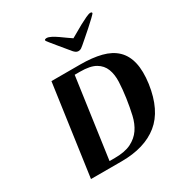

<svg xmlns="http://www.w3.org/2000/svg" viewBox="-189 -960 1034 1096"><g transform="rotate(-30 327.5 -412.0)"><path d="M93 0 177 -597H367Q446 -597 504.5 -582Q563 -567 599 -532.5Q635 -498 648 -442Q661 -386 650 -305Q627 -145 537 -72.5Q447 0 295 0ZM271 -36Q338 -36 379 -56.5Q420 -77 444 -112Q468 -147 479 -195Q490 -243 498 -298Q506 -353 508 -401Q510 -449 496 -485Q482 -521 447 -541.5Q412 -562 345 -562H310L236 -36ZM262 -816Q262 -821 266.5 -822.5Q271 -824 275 -824Q288 -824 306 -814.5Q324 -805 342.5 -792Q361 -779 379 -766Q397 -753 408 -746Q420 -752 441.5 -765Q463 -778 487 -791Q511 -804 532.5 -814Q554 -824 564 -824Q568 -824 571 -822.5Q574 -821 574 -816Q573 -813 553.5 -794Q534 -775 509 -753Q484 -731 461.5 -711.5Q439 -692 432 -686Q424 -679 416 -673.5Q408 -668 397 -668Q387 -668 379.5 -673.5Q372 -679 366 -686Q362 -691 345 -711.5Q328 -732 309.5 -754.5Q291 -777 276 -795.5Q261 -814 262 -816Z"/></g></svg>

Font: Gamine
Style: Bold Italic
Weight: 700
Designer: Tapiwanashe Sebastian Garikayi
Version: Version 1.000